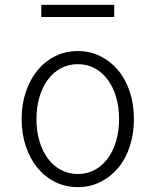

<svg xmlns="http://www.w3.org/2000/svg" viewBox="-20 -760 640 790"><path d="M300 10Q350 10 392.5 -11Q435 -32 466 -69Q497 -106 514 -157.5Q531 -209 531 -270Q531 -331 514 -382.5Q497 -434 466 -471Q435 -508 392.5 -529Q350 -550 300 -550Q250 -550 207.5 -529Q165 -508 134.5 -471Q104 -434 86.5 -382.5Q69 -331 69 -270Q69 -209 86.5 -157.5Q104 -106 134.5 -69Q165 -32 207.5 -11Q250 10 300 10ZM300 -44Q263 -44 231.5 -60.5Q200 -77 177.5 -107Q155 -137 142.5 -178.5Q130 -220 130 -270Q130 -320 142.5 -361.5Q155 -403 177.5 -433Q200 -463 231.5 -479.5Q263 -496 300 -496Q338 -496 369 -479.5Q400 -463 422.5 -433Q445 -403 457.5 -361.5Q470 -320 470 -270Q470 -220 457.5 -178.5Q445 -137 422.5 -107Q400 -77 369 -60.5Q338 -44 300 -44ZM150 -690H450V-740H150Z"/></svg>

Font: CommitMonoV142 ExtLt
Style: Regular
Weight: 200
Monospace: yes
Designer: Eigil Nikolajsen
Foundry: Eigil Nikolajsen
Version: Version 1.142